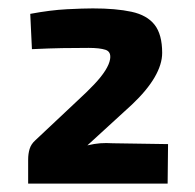

<svg xmlns="http://www.w3.org/2000/svg" viewBox="-20 -797 463 457"><path d="M201 -777Q256 -777 293 -769Q330 -761 348 -738Q366 -715 366 -671Q366 -644 348 -613Q330 -582 294 -548L188 -451Q205 -455 218.5 -456Q232 -457 249 -456L380 -454L379 -360H47V-417Q47 -431 50.5 -442.5Q54 -454 64 -463L164 -557Q188 -579 204.5 -596.5Q221 -614 230.5 -629Q240 -644 242 -656Q245 -674 231 -678.5Q217 -683 191 -683Q158 -683 128.5 -682.5Q99 -682 56 -680L52 -764Q100 -773 139 -775Q178 -777 201 -777Z"/></svg>

Font: Exo 2
Style: Bold
Weight: 700
Designer: Natanael Gama
Foundry: Natanael Gama
Version: Version 2.010